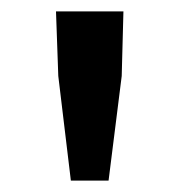

<svg xmlns="http://www.w3.org/2000/svg" viewBox="-20 -708 315 336"><path d="M104 -392 82 -575 78 -688H196L193 -575L170 -392Z"/></svg>

Font: Giro Semibold
Style: Regular
Weight: 600
Designer: Paul D. Hunt
Foundry: Adobe Systems Incorporated
Version: Version 1.000;PS 1.0;hotconv 1.0.88;makeotf.lib2.5.647800